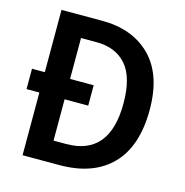

<svg xmlns="http://www.w3.org/2000/svg" viewBox="-106 -906 878 911"><g transform="rotate(15 333.5 -450.0)"><path d="M284 -807Q435 -807 523.5 -718Q612 -629 612 -457Q612 -278 522 -185.5Q432 -93 266 -93H85V-401H22V-501H85V-807ZM285 -702H209V-501H325V-401H209V-198H271Q484 -198 484 -454Q484 -582 432 -642Q380 -702 285 -702Z"/></g></svg>

Font: Noto Sans Telugu UI SemiCondensed SemiBold
Style: Regular
Weight: 600
Width: 4
Designer: Jelle Bosma - Monotype Design Team
Foundry: Monotype Imaging Inc.
Version: Version 2.005; ttfautohint (v1.8.4.7-5d5b)